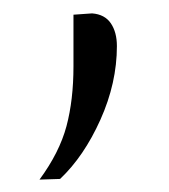

<svg xmlns="http://www.w3.org/2000/svg" viewBox="-20 -118 259 294"><path d="M40.5 157Q71 115.5 81.8 75.2Q92.5 35 92.5 -16.5V-95.5L121 -97.5Q140.5 -96 149.8 -82.2Q159 -68.5 159 -47.5Q159 9 133.8 65.2Q108.5 121.5 72 156Z"/></svg>

Font: Heraclito ExtraLight
Style: Regular
Weight: 200
Designer: Kostas Bartsokas (font) & Cristiano Sobral (main changes)
Foundry: Kostas Bartsokas (font) & Cristiano Sobral (main changes)
Version: Version 1.00;July 8, 2020;FontCreator 13.0.0.2655 64-bit